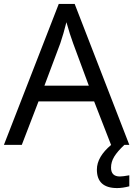

<svg xmlns="http://www.w3.org/2000/svg" viewBox="-30 -737 678 977"><path d="M535 116Q535 161 580 161Q595 161 628 155V211Q594 220 566 220Q463 220 463 126Q463 61 536 0H535L449 -221H166L81 0H-10L269 -717H350L628 0H603Q567 34 551 60.5Q535 87 535 116ZM196 -301H422L342 -517Q326 -560 308 -624Q293 -564 277 -517Z"/></svg>

Font: Advent Sans Logo
Style: Regular
Weight: 400
Designer: Types & Symbols
Foundry: Types & Symbols
Version: Version 1.002